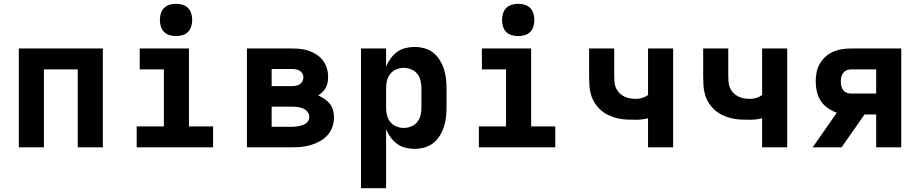

<svg xmlns="http://www.w3.org/2000/svg" viewBox="-20 -775 4840 1010"><path d="M79 0V-520H521V0H389V-410H211V0Z M699 0V-110H842V-410H715V-520H974V-110H1101V0ZM906 -585Q889 -585 872 -590Q855 -595 843 -607Q831 -619 826 -636Q821 -653 821 -670Q821 -687 826 -704Q831 -721 843 -733Q855 -745 872 -750Q889 -755 906 -755Q923 -755 940 -750Q957 -745 969 -733Q981 -721 986 -704Q991 -687 991 -670Q991 -653 986 -636Q981 -619 969 -607Q957 -595 940 -590Q923 -585 906 -585Z M1279 0V-520H1516Q1539 -520 1561.5 -517.5Q1584 -515 1605.5 -507.5Q1627 -500 1646.5 -487Q1666 -474 1679.5 -456Q1693 -438 1699.5 -415.5Q1706 -393 1706 -370Q1706 -356 1703.5 -341.5Q1701 -327 1694 -314Q1687 -301 1676.5 -291Q1666 -281 1654 -273Q1671 -265 1687 -254.5Q1703 -244 1715 -229Q1727 -214 1732 -195.5Q1737 -177 1737 -158Q1737 -132 1728.5 -107.5Q1720 -83 1703 -64Q1686 -45 1663.5 -32.5Q1641 -20 1616.5 -12.5Q1592 -5 1567 -2.5Q1542 0 1516 0ZM1409 -322H1516Q1527 -322 1537.5 -324Q1548 -326 1557 -332Q1566 -338 1571 -347.5Q1576 -357 1576 -368Q1576 -379 1571 -388Q1566 -397 1557 -402.5Q1548 -408 1537.5 -410Q1527 -412 1516 -412H1409ZM1409 -108H1516Q1526 -108 1535.5 -109Q1545 -110 1554.5 -112Q1564 -114 1573.5 -117.5Q1583 -121 1590.5 -126.5Q1598 -132 1602.5 -141Q1607 -150 1607 -160Q1607 -175 1597.5 -187Q1588 -199 1574 -204.5Q1560 -210 1545.5 -212Q1531 -214 1516 -214H1409Z M1879 215V-520H2011V-425Q2020 -447 2034.5 -467Q2049 -487 2068.5 -501.5Q2088 -516 2112 -522Q2136 -528 2161 -528Q2187 -528 2212.5 -521Q2238 -514 2258.5 -498Q2279 -482 2293 -459.5Q2307 -437 2315 -412.5Q2323 -388 2326 -362Q2329 -336 2329 -310V-210Q2329 -184 2326 -158Q2323 -132 2315 -107.5Q2307 -83 2293 -60.5Q2279 -38 2258.5 -22Q2238 -6 2212.5 1Q2187 8 2161 8Q2136 8 2112 2Q2088 -4 2068.5 -18.5Q2049 -33 2034.5 -53Q2020 -73 2011 -95V215ZM2104 -102Q2124 -102 2143.5 -110Q2163 -118 2175.5 -134Q2188 -150 2192.5 -170Q2197 -190 2197 -210V-310Q2197 -330 2192.5 -350Q2188 -370 2175.5 -386Q2163 -402 2143.5 -410Q2124 -418 2104 -418Q2084 -418 2064.5 -410Q2045 -402 2032.5 -386Q2020 -370 2015.5 -350Q2011 -330 2011 -310V-210Q2011 -190 2015.5 -170Q2020 -150 2032.5 -134Q2045 -118 2064.5 -110Q2084 -102 2104 -102Z M2499 0V-110H2642V-410H2515V-520H2774V-110H2901V0ZM2706 -585Q2689 -585 2672 -590Q2655 -595 2643 -607Q2631 -619 2626 -636Q2621 -653 2621 -670Q2621 -687 2626 -704Q2631 -721 2643 -733Q2655 -745 2672 -750Q2689 -755 2706 -755Q2723 -755 2740 -750Q2757 -745 2769 -733Q2781 -721 2786 -704Q2791 -687 2791 -670Q2791 -653 2786 -636Q2781 -619 2769 -607Q2757 -595 2740 -590Q2723 -585 2706 -585Z M3389 0V-153Q3374 -149 3358 -147Q3342 -145 3326 -145Q3302 -145 3277.5 -146Q3253 -147 3229 -152.5Q3205 -158 3182.5 -168.5Q3160 -179 3141.5 -195Q3123 -211 3109.5 -232Q3096 -253 3089 -276.5Q3082 -300 3080.5 -324.5Q3079 -349 3079 -374V-520H3211V-374Q3211 -358 3212.5 -342Q3214 -326 3220.5 -311.5Q3227 -297 3238.5 -285.5Q3250 -274 3264.5 -267Q3279 -260 3294.5 -257.5Q3310 -255 3326 -255Q3343 -255 3359 -260Q3375 -265 3389 -275V-520H3521V0Z M3989 0V-153Q3974 -149 3958 -147Q3942 -145 3926 -145Q3902 -145 3877.5 -146Q3853 -147 3829 -152.5Q3805 -158 3782.5 -168.5Q3760 -179 3741.5 -195Q3723 -211 3709.5 -232Q3696 -253 3689 -276.5Q3682 -300 3680.5 -324.5Q3679 -349 3679 -374V-520H3811V-374Q3811 -358 3812.5 -342Q3814 -326 3820.5 -311.5Q3827 -297 3838.5 -285.5Q3850 -274 3864.5 -267Q3879 -260 3894.5 -257.5Q3910 -255 3926 -255Q3943 -255 3959 -260Q3975 -265 3989 -275V-520H4121V0Z M4407 0H4255L4382 -182Q4357 -191 4334.5 -206.5Q4312 -222 4297.5 -244.5Q4283 -267 4277 -293.5Q4271 -320 4271 -346Q4271 -370 4275.5 -394Q4280 -418 4292 -439Q4304 -460 4322 -476.5Q4340 -493 4362 -502.5Q4384 -512 4407.5 -516Q4431 -520 4455 -520H4721V0H4589V-173H4528ZM4455 -283H4589V-410H4455Q4444 -410 4433 -405Q4422 -400 4415 -390.5Q4408 -381 4405.5 -369.5Q4403 -358 4403 -346Q4403 -335 4405.5 -323Q4408 -311 4415 -301.5Q4422 -292 4433 -287.5Q4444 -283 4455 -283Z"/></svg>

Font: Iosevka Extrabold Extended
Style: Regular
Weight: 800
Width: 7
Monospace: yes
Designer: Belleve Invis
Foundry: Belleve Invis
Version: Version 32.5.0; ttfautohint (v1.8.4)